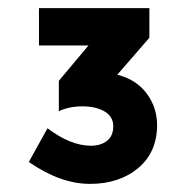

<svg xmlns="http://www.w3.org/2000/svg" viewBox="-20 -719 476 473"><path d="M76 -607V-699H348V-626L269 -535Q316 -523 341.5 -488.5Q367 -454 367 -411Q367 -344 320.5 -305Q274 -266 201.5 -266Q129 -266 51 -320L97 -403Q154 -360 204 -360Q228 -360 243.5 -372Q259 -384 259 -408Q259 -432 237.5 -444.5Q216 -457 183 -457Q150 -457 125 -445V-520L198 -607Z"/></svg>

Font: Montserrat_am3
Style: Bold
Weight: 700
Designer: Julieta Ulanovsky
Foundry: Julieta Ulanovsky. Armenina letters added by Vahan Hovhannisyan
Version: Version 2.001